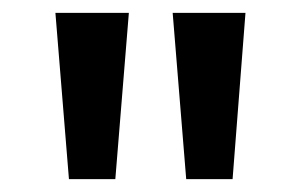

<svg xmlns="http://www.w3.org/2000/svg" viewBox="-20 -820 468 298"><path d="M87 -542 66 -800H180L159 -542ZM269 -542 248 -800H361L341 -542Z"/></svg>

Font: Noto Sans Tamil SemiCondensed Medium
Style: Regular
Weight: 500
Width: 4
Designer: Jelle Bosma - Monotype Design Team
Foundry: Monotype Imaging Inc.
Version: Version 2.004; ttfautohint (v1.8.4.7-5d5b)